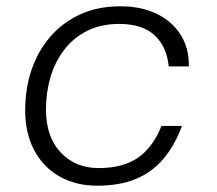

<svg xmlns="http://www.w3.org/2000/svg" viewBox="-20 -578 690 610"><path d="M289 12Q220 12 168 -18Q116 -48 88 -102Q60 -156 60 -227Q60 -296 80 -355.5Q100 -415 139 -460.5Q178 -506 234 -532Q290 -558 363 -558Q427 -558 476 -535Q525 -512 553 -469Q581 -426 580 -367H516Q510 -430 471 -466Q432 -502 359 -502Q300 -502 256 -479.5Q212 -457 183 -418.5Q154 -380 140 -331.5Q126 -283 126 -231Q126 -143 173 -93.5Q220 -44 293 -44Q371 -44 418.5 -77Q466 -110 493 -178H558Q535 -115 498.5 -72.5Q462 -30 410.5 -9Q359 12 289 12Z"/></svg>

Font: Azeret Mono ExtraLight
Style: Italic
Weight: 250
Italic angle: -12°
Designer: Martin Vácha
Foundry: Displaay
Version: Version 1.002